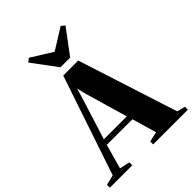

<svg xmlns="http://www.w3.org/2000/svg" viewBox="-329 -1131 1273 1273"><g transform="rotate(-45 308.0 -494.5)"><path d="M14 -44.5 250 -744.5H390.5L616.5 -42L674 -27.5V0H348.5V-27.5L419.5 -43L369.5 -215H129L81 -43L153 -27.5V0H-57L-57.5 -27.5ZM356.5 -255 268.5 -558 254 -618 236.5 -558 141.5 -255ZM276 -796 147 -969 172 -989 321 -896 470.5 -989 495.5 -968.5 366.5 -796Z"/></g></svg>

Font: Merriweather 120pt ExtraBold
Style: Regular
Weight: 800
Version: Version 2.100